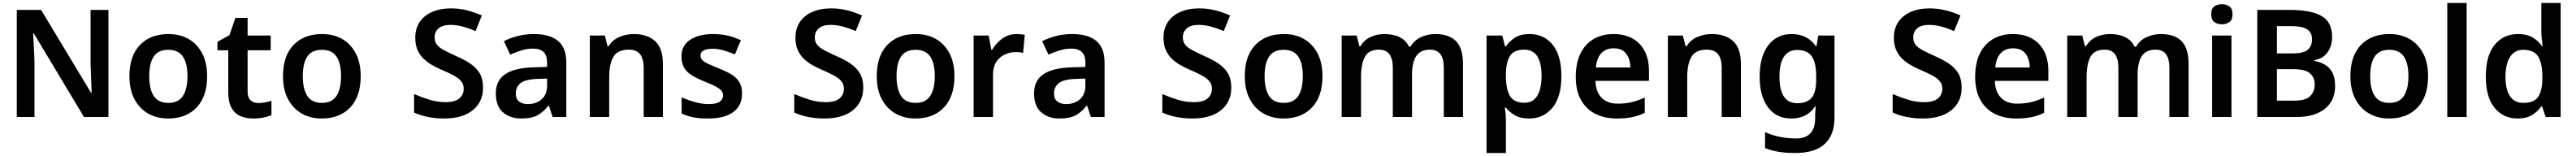

<svg xmlns="http://www.w3.org/2000/svg" viewBox="-20 -780 17174 1040"><path d="M703 0H540L205 -558H201Q203 -512 206 -460.5Q209 -409 210 -357V0H92V-714H254L588 -160H591Q590 -188 589 -220.5Q588 -253 586.5 -287.5Q585 -322 584 -354V-714H703Z M1361 -272Q1361 -137 1291 -63.5Q1221 10 1101 10Q1026 10 968 -23Q910 -56 876.5 -119Q843 -182 843 -272Q843 -407 913 -480Q983 -553 1104 -553Q1180 -553 1237.5 -520Q1295 -487 1328 -424.5Q1361 -362 1361 -272ZM975 -272Q975 -187 1005 -140.5Q1035 -94 1103 -94Q1169 -94 1199.5 -140.5Q1230 -187 1230 -272Q1230 -358 1199.5 -403Q1169 -448 1102 -448Q1035 -448 1005 -403Q975 -358 975 -272Z M1702 -93Q1726 -93 1748 -97.5Q1770 -102 1790 -108V-12Q1769 -3 1737 3.5Q1705 10 1669 10Q1622 10 1584.5 -5.5Q1547 -21 1524.5 -59.5Q1502 -98 1502 -166V-445H1430V-501L1510 -546L1550 -661H1631V-543H1785V-445H1631V-167Q1631 -130 1651 -111.5Q1671 -93 1702 -93Z M2385 -272Q2385 -137 2315 -63.5Q2245 10 2125 10Q2050 10 1992 -23Q1934 -56 1900.5 -119Q1867 -182 1867 -272Q1867 -407 1937 -480Q2007 -553 2128 -553Q2204 -553 2261.5 -520Q2319 -487 2352 -424.5Q2385 -362 2385 -272ZM1999 -272Q1999 -187 2029 -140.5Q2059 -94 2127 -94Q2193 -94 2223.5 -140.5Q2254 -187 2254 -272Q2254 -358 2223.5 -403Q2193 -448 2126 -448Q2059 -448 2029 -403Q1999 -358 1999 -272Z M3201 -196Q3201 -101 3132.5 -45.5Q3064 10 2941 10Q2884 10 2832.5 -0.5Q2781 -11 2741 -30V-153Q2787 -133 2841 -116Q2895 -99 2950 -99Q3014 -99 3043 -124Q3072 -149 3072 -188Q3072 -218 3055 -238.5Q3038 -259 3005 -277Q2972 -295 2924 -315Q2892 -329 2861 -346.5Q2830 -364 2804.5 -388.5Q2779 -413 2764 -447Q2749 -481 2749 -528Q2749 -590 2778.5 -633.5Q2808 -677 2861.5 -700.5Q2915 -724 2986 -724Q3043 -724 3093 -711.5Q3143 -699 3193 -677L3151 -573Q3106 -592 3065.5 -603Q3025 -614 2982 -614Q2931 -614 2904.5 -591Q2878 -568 2878 -531Q2878 -502 2893 -482.5Q2908 -463 2939.5 -446Q2971 -429 3020 -407Q3078 -382 3118 -354.5Q3158 -327 3179.5 -289.5Q3201 -252 3201 -196Z M3540 -553Q3646 -553 3701 -507Q3756 -461 3756 -364V0H3665L3640 -75H3636Q3601 -31 3562 -10.5Q3523 10 3455 10Q3382 10 3334 -31Q3286 -72 3286 -158Q3286 -243 3348 -285Q3410 -327 3535 -331L3628 -334V-361Q3628 -412 3603.5 -434Q3579 -456 3535 -456Q3494 -456 3456 -444Q3418 -432 3382 -416L3340 -505Q3381 -527 3432.5 -540Q3484 -553 3540 -553ZM3563 -254Q3482 -251 3450.5 -225.5Q3419 -200 3419 -157Q3419 -120 3441.5 -103Q3464 -86 3499 -86Q3554 -86 3591 -117.5Q3628 -149 3628 -210V-256Z M4206 -553Q4297 -553 4348.5 -505.5Q4400 -458 4400 -354V0H4272V-327Q4272 -388 4248 -418.5Q4224 -449 4173 -449Q4098 -449 4070 -401Q4042 -353 4042 -264V0H3913V-543H4013L4031 -472H4038Q4064 -514 4109.5 -533.5Q4155 -553 4206 -553Z M4928 -157Q4928 -76 4869.5 -33Q4811 10 4701 10Q4644 10 4603.5 2Q4563 -6 4525 -23V-131Q4565 -113 4614 -99.5Q4663 -86 4705 -86Q4757 -86 4779 -102Q4801 -118 4801 -144Q4801 -160 4792.5 -172.5Q4784 -185 4758 -200Q4732 -215 4679 -236Q4627 -257 4593 -278Q4559 -299 4541.5 -329Q4524 -359 4524 -404Q4524 -477 4582 -515Q4640 -553 4735 -553Q4785 -553 4830 -543Q4875 -533 4920 -512L4880 -417Q4842 -433 4805.5 -444Q4769 -455 4732 -455Q4692 -455 4671.5 -443.5Q4651 -432 4651 -410Q4651 -394 4661 -381.5Q4671 -369 4697.5 -356.5Q4724 -344 4773 -324Q4821 -305 4855.5 -284.5Q4890 -264 4909 -234Q4928 -204 4928 -157Z M5736 -196Q5736 -101 5667.5 -45.5Q5599 10 5476 10Q5419 10 5367.5 -0.5Q5316 -11 5276 -30V-153Q5322 -133 5376 -116Q5430 -99 5485 -99Q5549 -99 5578 -124Q5607 -149 5607 -188Q5607 -218 5590 -238.5Q5573 -259 5540 -277Q5507 -295 5459 -315Q5427 -329 5396 -346.5Q5365 -364 5339.5 -388.5Q5314 -413 5299 -447Q5284 -481 5284 -528Q5284 -590 5313.5 -633.5Q5343 -677 5396.5 -700.5Q5450 -724 5521 -724Q5578 -724 5628 -711.5Q5678 -699 5728 -677L5686 -573Q5641 -592 5600.5 -603Q5560 -614 5517 -614Q5466 -614 5439.5 -591Q5413 -568 5413 -531Q5413 -502 5428 -482.5Q5443 -463 5474.5 -446Q5506 -429 5555 -407Q5613 -382 5653 -354.5Q5693 -327 5714.5 -289.5Q5736 -252 5736 -196Z M6344 -272Q6344 -137 6274 -63.5Q6204 10 6084 10Q6009 10 5951 -23Q5893 -56 5859.5 -119Q5826 -182 5826 -272Q5826 -407 5896 -480Q5966 -553 6087 -553Q6163 -553 6220.5 -520Q6278 -487 6311 -424.5Q6344 -362 6344 -272ZM5958 -272Q5958 -187 5988 -140.5Q6018 -94 6086 -94Q6152 -94 6182.5 -140.5Q6213 -187 6213 -272Q6213 -358 6182.5 -403Q6152 -448 6085 -448Q6018 -448 5988 -403Q5958 -358 5958 -272Z M6759 -553Q6771 -553 6787 -551.5Q6803 -550 6813 -548L6802 -428Q6793 -430 6779 -431.5Q6765 -433 6754 -433Q6715 -433 6679.5 -416.5Q6644 -400 6622.5 -366.5Q6601 -333 6601 -281V0H6472V-543H6572L6590 -449H6596Q6620 -491 6662 -522Q6704 -553 6759 -553Z M7129 -553Q7235 -553 7290 -507Q7345 -461 7345 -364V0H7254L7229 -75H7225Q7190 -31 7151 -10.5Q7112 10 7044 10Q6971 10 6923 -31Q6875 -72 6875 -158Q6875 -243 6937 -285Q6999 -327 7124 -331L7217 -334V-361Q7217 -412 7192.5 -434Q7168 -456 7124 -456Q7083 -456 7045 -444Q7007 -432 6971 -416L6929 -505Q6970 -527 7021.5 -540Q7073 -553 7129 -553ZM7152 -254Q7071 -251 7039.5 -225.5Q7008 -200 7008 -157Q7008 -120 7030.5 -103Q7053 -86 7088 -86Q7143 -86 7180 -117.5Q7217 -149 7217 -210V-256Z M8190 -196Q8190 -101 8121.5 -45.5Q8053 10 7930 10Q7873 10 7821.5 -0.5Q7770 -11 7730 -30V-153Q7776 -133 7830 -116Q7884 -99 7939 -99Q8003 -99 8032 -124Q8061 -149 8061 -188Q8061 -218 8044 -238.5Q8027 -259 7994 -277Q7961 -295 7913 -315Q7881 -329 7850 -346.5Q7819 -364 7793.5 -388.5Q7768 -413 7753 -447Q7738 -481 7738 -528Q7738 -590 7767.5 -633.5Q7797 -677 7850.5 -700.5Q7904 -724 7975 -724Q8032 -724 8082 -711.5Q8132 -699 8182 -677L8140 -573Q8095 -592 8054.5 -603Q8014 -614 7971 -614Q7920 -614 7893.5 -591Q7867 -568 7867 -531Q7867 -502 7882 -482.5Q7897 -463 7928.5 -446Q7960 -429 8009 -407Q8067 -382 8107 -354.5Q8147 -327 8168.5 -289.5Q8190 -252 8190 -196Z M8798 -272Q8798 -137 8728 -63.5Q8658 10 8538 10Q8463 10 8405 -23Q8347 -56 8313.5 -119Q8280 -182 8280 -272Q8280 -407 8350 -480Q8420 -553 8541 -553Q8617 -553 8674.5 -520Q8732 -487 8765 -424.5Q8798 -362 8798 -272ZM8412 -272Q8412 -187 8442 -140.5Q8472 -94 8540 -94Q8606 -94 8636.5 -140.5Q8667 -187 8667 -272Q8667 -358 8636.5 -403Q8606 -448 8539 -448Q8472 -448 8442 -403Q8412 -358 8412 -272Z M9550 -553Q9642 -553 9688.5 -505.5Q9735 -458 9735 -354V0H9607V-328Q9607 -449 9516 -449Q9451 -449 9423 -406Q9395 -363 9395 -281V0H9267V-328Q9267 -449 9175 -449Q9107 -449 9081 -401.5Q9055 -354 9055 -264V0H8926V-543H9026L9044 -472H9051Q9076 -514 9119 -533.5Q9162 -553 9209 -553Q9270 -553 9312 -532.5Q9354 -512 9375 -469H9385Q9411 -513 9456 -533Q9501 -553 9550 -553Z M10180 -553Q10274 -553 10332.5 -482Q10391 -411 10391 -272Q10391 -134 10331.5 -62Q10272 10 10177 10Q10117 10 10080 -12Q10043 -34 10021 -63H10014Q10017 -44 10019 -22Q10021 0 10021 20V240H9892V-543H9997L10015 -471H10021Q10044 -505 10081.5 -529Q10119 -553 10180 -553ZM10143 -449Q10077 -449 10050 -409.5Q10023 -370 10021 -289V-273Q10021 -187 10047.5 -141Q10074 -95 10145 -95Q10184 -95 10209 -116.5Q10234 -138 10246.5 -178.5Q10259 -219 10259 -274Q10259 -358 10231 -403.5Q10203 -449 10143 -449Z M10738 -553Q10812 -553 10865 -523.5Q10918 -494 10946.5 -439Q10975 -384 10975 -307V-241H10618Q10620 -169 10658.5 -129Q10697 -89 10766 -89Q10818 -89 10860 -99Q10902 -109 10947 -130V-28Q10906 -8 10863 1Q10820 10 10760 10Q10680 10 10618.5 -20.5Q10557 -51 10522 -113Q10487 -175 10487 -267Q10487 -361 10518.5 -424Q10550 -487 10606.5 -520Q10663 -553 10738 -553ZM10739 -458Q10689 -458 10658 -426Q10627 -394 10621 -330H10851Q10850 -386 10823 -422Q10796 -458 10739 -458Z M11394 -553Q11485 -553 11536.5 -505.5Q11588 -458 11588 -354V0H11460V-327Q11460 -388 11436 -418.5Q11412 -449 11361 -449Q11286 -449 11258 -401Q11230 -353 11230 -264V0H11101V-543H11201L11219 -472H11226Q11252 -514 11297.5 -533.5Q11343 -553 11394 -553Z M11927 -553Q11978 -553 12018.5 -533Q12059 -513 12088 -472H12092L12104 -543H12212V4Q12212 120 12146.5 180Q12081 240 11950 240Q11892 240 11842.5 232.5Q11793 225 11749 207V101Q11843 143 11957 143Q12019 143 12051 109Q12083 75 12083 10V-4Q12083 -20 12084.5 -39.5Q12086 -59 12087 -71H12083Q12055 -29 12015 -9.5Q11975 10 11924 10Q11825 10 11769 -64Q11713 -138 11713 -270Q11713 -402 11770 -477.5Q11827 -553 11927 -553ZM11962 -447Q11905 -447 11875 -402Q11845 -357 11845 -269Q11845 -181 11874.5 -136.5Q11904 -92 11964 -92Q12029 -92 12059.5 -128Q12090 -164 12090 -251V-270Q12090 -365 12059.5 -406Q12029 -447 11962 -447Z M13060 -196Q13060 -101 12991.5 -45.5Q12923 10 12800 10Q12743 10 12691.5 -0.5Q12640 -11 12600 -30V-153Q12646 -133 12700 -116Q12754 -99 12809 -99Q12873 -99 12902 -124Q12931 -149 12931 -188Q12931 -218 12914 -238.5Q12897 -259 12864 -277Q12831 -295 12783 -315Q12751 -329 12720 -346.5Q12689 -364 12663.5 -388.5Q12638 -413 12623 -447Q12608 -481 12608 -528Q12608 -590 12637.5 -633.5Q12667 -677 12720.5 -700.5Q12774 -724 12845 -724Q12902 -724 12952 -711.5Q13002 -699 13052 -677L13010 -573Q12965 -592 12924.5 -603Q12884 -614 12841 -614Q12790 -614 12763.5 -591Q12737 -568 12737 -531Q12737 -502 12752 -482.5Q12767 -463 12798.5 -446Q12830 -429 12879 -407Q12937 -382 12977 -354.5Q13017 -327 13038.5 -289.5Q13060 -252 13060 -196Z M13401 -553Q13475 -553 13528 -523.5Q13581 -494 13609.5 -439Q13638 -384 13638 -307V-241H13281Q13283 -169 13321.5 -129Q13360 -89 13429 -89Q13481 -89 13523 -99Q13565 -109 13610 -130V-28Q13569 -8 13526 1Q13483 10 13423 10Q13343 10 13281.5 -20.5Q13220 -51 13185 -113Q13150 -175 13150 -267Q13150 -361 13181.5 -424Q13213 -487 13269.5 -520Q13326 -553 13401 -553ZM13402 -458Q13352 -458 13321 -426Q13290 -394 13284 -330H13514Q13513 -386 13486 -422Q13459 -458 13402 -458Z M14388 -553Q14480 -553 14526.5 -505.5Q14573 -458 14573 -354V0H14445V-328Q14445 -449 14354 -449Q14289 -449 14261 -406Q14233 -363 14233 -281V0H14105V-328Q14105 -449 14013 -449Q13945 -449 13919 -401.5Q13893 -354 13893 -264V0H13764V-543H13864L13882 -472H13889Q13914 -514 13957 -533.5Q14000 -553 14047 -553Q14108 -553 14150 -532.5Q14192 -512 14213 -469H14223Q14249 -513 14294 -533Q14339 -553 14388 -553Z M14859 -543V0H14730V-543ZM14795 -752Q14824 -752 14845 -737.5Q14866 -723 14866 -685Q14866 -648 14845 -633Q14824 -618 14795 -618Q14765 -618 14744.5 -633Q14724 -648 14724 -685Q14724 -723 14744.5 -737.5Q14765 -752 14795 -752Z M15247 -714Q15387 -714 15458.5 -674Q15530 -634 15530 -534Q15530 -473 15499.5 -431Q15469 -389 15412 -379V-374Q15451 -367 15482.5 -348.5Q15514 -330 15532 -296Q15550 -262 15550 -206Q15550 -109 15481.5 -54.5Q15413 0 15293 0H15031V-714ZM15265 -424Q15339 -424 15367.5 -448Q15396 -472 15396 -518Q15396 -565 15362 -585.5Q15328 -606 15255 -606H15162V-424ZM15162 -319V-109H15276Q15353 -109 15383.5 -139Q15414 -169 15414 -218Q15414 -263 15382.5 -291Q15351 -319 15270 -319Z M16170 -272Q16170 -137 16100 -63.5Q16030 10 15910 10Q15835 10 15777 -23Q15719 -56 15685.5 -119Q15652 -182 15652 -272Q15652 -407 15722 -480Q15792 -553 15913 -553Q15989 -553 16046.5 -520Q16104 -487 16137 -424.5Q16170 -362 16170 -272ZM15784 -272Q15784 -187 15814 -140.5Q15844 -94 15912 -94Q15978 -94 16008.5 -140.5Q16039 -187 16039 -272Q16039 -358 16008.5 -403Q15978 -448 15911 -448Q15844 -448 15814 -403Q15784 -358 15784 -272Z M16427 0H16298V-760H16427Z M16766 10Q16672 10 16613.5 -61Q16555 -132 16555 -270Q16555 -410 16614 -481.5Q16673 -553 16769 -553Q16829 -553 16867.5 -530Q16906 -507 16929 -473H16934Q16932 -488 16928.5 -517Q16925 -546 16925 -572V-760H17054V0H16954L16930 -71H16925Q16902 -37 16864 -13.5Q16826 10 16766 10ZM16805 -94Q16875 -94 16903 -133.5Q16931 -173 16932 -253V-269Q16932 -356 16904.5 -402Q16877 -448 16804 -448Q16747 -448 16716.5 -400.5Q16686 -353 16686 -268Q16686 -183 16716.5 -138.5Q16747 -94 16805 -94Z"/></svg>

Font: Noto Sans Sora Sompeng SemiBold
Style: Regular
Weight: 600
Version: Version 2.101